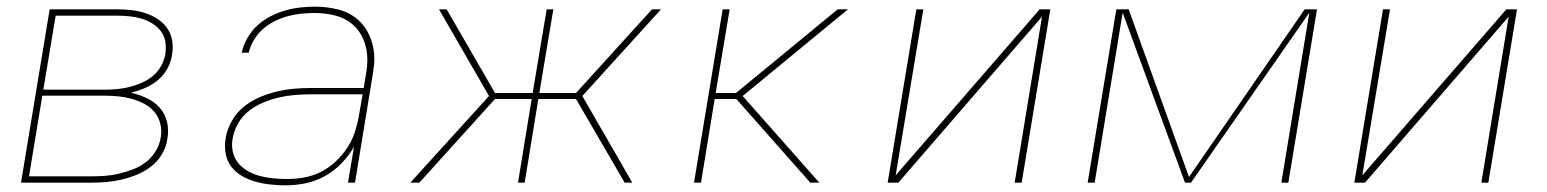

<svg xmlns="http://www.w3.org/2000/svg" viewBox="-20 -548 4640 576"><path d="M43 0 129 -520H333Q354 -520 375.5 -517.5Q397 -515 416.5 -508.5Q436 -502 453 -491Q470 -480 481.5 -463.5Q493 -447 496.5 -426Q500 -405 496 -383Q493 -362 482 -342Q471 -322 453.5 -307.5Q436 -293 415 -284Q394 -275 373 -270Q398 -264 420.5 -253.5Q443 -243 459 -225Q475 -207 481 -182.5Q487 -158 482 -131Q479 -108 466.5 -86.5Q454 -65 434.5 -49.5Q415 -34 392 -24.5Q369 -15 346 -9.5Q323 -4 300 -2Q277 0 254 0ZM110 -279H297Q315 -279 333.5 -281Q352 -283 370 -287.5Q388 -292 406 -300Q424 -308 439 -320.5Q454 -333 463.5 -350.5Q473 -368 476 -386Q479 -404 476 -422.5Q473 -441 462.5 -454.5Q452 -468 437 -477.5Q422 -487 405 -492Q388 -497 369.5 -499Q351 -501 333 -501H147ZM67 -19H254Q274 -19 295 -20.5Q316 -22 337 -27Q358 -32 379 -40Q400 -48 417.5 -61.5Q435 -75 447 -94.5Q459 -114 462 -135Q466 -156 461 -176.5Q456 -197 443.5 -212Q431 -227 413 -236.5Q395 -246 375 -251.5Q355 -257 334.5 -259Q314 -261 292 -261H107Z M837 8Q814 8 791 5.5Q768 3 746.5 -3Q725 -9 706 -20Q687 -31 674 -48Q661 -65 657 -87.5Q653 -110 657 -134Q661 -159 674.5 -183.5Q688 -208 709.5 -226Q731 -244 756 -255Q781 -266 807 -272.5Q833 -279 859 -281.5Q885 -284 911 -284H1071L1078 -326Q1080 -337 1081 -348Q1082 -359 1082 -369V-370Q1082 -401 1070.5 -429Q1059 -457 1037 -475.5Q1015 -494 985.5 -501.5Q956 -509 924 -509Q904 -509 884 -507Q864 -505 843.5 -499.5Q823 -494 804 -484.5Q785 -475 769 -461Q753 -447 742 -428.5Q731 -410 726 -390H705Q710 -412 722 -433.5Q734 -455 752 -471.5Q770 -488 791.5 -499Q813 -510 835.5 -516.5Q858 -523 880.5 -525.5Q903 -528 926 -528Q961 -528 994.5 -519.5Q1028 -511 1052.5 -490Q1077 -469 1090 -437.5Q1103 -406 1103 -372Q1103 -359 1101.5 -347Q1100 -335 1098 -323L1045 0H1024L1042 -108Q1027 -81 1004 -57.5Q981 -34 953.5 -19Q926 -4 896 2Q866 8 837 8ZM841 -11Q866 -11 892 -15.5Q918 -20 942 -32Q966 -44 986.5 -63Q1007 -82 1022 -105Q1037 -128 1045 -153Q1053 -178 1057 -203L1068 -265H911Q888 -265 864 -263Q840 -261 816.5 -255.5Q793 -250 770 -240.5Q747 -231 727 -215.5Q707 -200 694.5 -178Q682 -156 678 -133Q674 -112 678.5 -92.5Q683 -73 695 -58.5Q707 -44 724 -34.5Q741 -25 760 -20Q779 -15 799.5 -13Q820 -11 841 -11Z M1877 0H1854L1708 -251H1595L1554 0H1534L1575 -251H1465L1238 0H1211L1447 -260L1297 -520H1320L1465 -269H1578L1620 -520H1640L1598 -269H1708L1936 -520H1963L1727 -260Z M2411 0 2189 -251H2124L2083 0H2062L2148 -520H2169L2127 -269H2188L2493 -520H2524L2208 -260L2438 0Z M2643 0 2729 -520H2750L2667 -22L3099 -520H3131L3045 0H3024L3106 -498L2675 0Z M3243 0 3329 -520H3366L3547 -17L3894 -520H3931L3845 0H3824L3908 -510L3553 0H3535L3348 -510L3264 0Z M4043 0 4129 -520H4150L4067 -22L4499 -520H4531L4445 0H4424L4506 -498L4075 0Z"/></svg>

Font: Iosevka Aile Thin Oblique
Style: Regular
Weight: 100
Italic angle: -9°
Designer: Belleve Invis
Foundry: Belleve Invis
Version: Version 31.1.0; ttfautohint (v1.8.4)